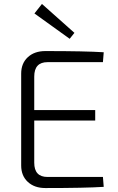

<svg xmlns="http://www.w3.org/2000/svg" viewBox="-20 -949 597 970"><path d="M332 -753 154 -881 192 -929 356 -783ZM500 -55 504 -5Q410 1 209 1Q154 1 120.5 -30Q87 -61 87 -113V-577Q87 -629 120.5 -660Q154 -691 209 -691Q410 -691 504 -685L500 -635H220Q153 -635 153 -562V-393H461V-340H153V-127Q153 -55 220 -55Z"/></svg>

Font: Exo 2.0 Light
Style: Regular
Weight: 300
Designer: Natanael Gama
Version: Version 1.001;PS 001.001;hotconv 1.0.70;makeotf.lib2.5.58329